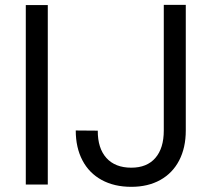

<svg xmlns="http://www.w3.org/2000/svg" viewBox="-20 -739 849 769"><path d="M171.4 0H83.3V-718.8H171.4ZM505.9 -67.4Q568.4 -67.4 602.2 -106.3Q636 -145.3 636 -216.1V-719.4H724.1V-216.1Q724.1 -147.5 697.6 -96.4Q671 -45.3 621.7 -18Q572.4 9.3 505.9 9.3Q437.6 9.3 387.3 -18.2Q336.9 -45.7 310.2 -96.7Q283.4 -147.8 283.4 -216.4L371.6 -215.7Q371.2 -145.3 406.2 -106.3Q441.3 -67.4 505.9 -67.4Z"/></svg>

Font: Min Sans VF VF
Style: Regular
Weight: 400
Designer: Jinseong-Kim, NotoSansCJK, Nunito
Foundry: Jinseong-Kim
Version: Version 1.420;Glyphs 3.1.2 (3151)